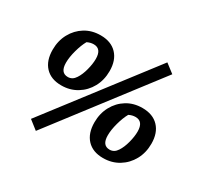

<svg xmlns="http://www.w3.org/2000/svg" viewBox="-153 -865 1178 1128"><g transform="rotate(30 436.5 -301.5)"><path d="M206 -240Q136 -240 97 -281.5Q58 -323 58 -397Q58 -458 84.5 -506.5Q111 -555 156.5 -583Q202 -611 261 -611Q332 -611 371.5 -569.5Q411 -528 411 -455Q411 -394 384.5 -345.5Q358 -297 311.5 -268.5Q265 -240 206 -240ZM215 -302Q246 -302 265 -332Q283 -359 294 -401Q305 -443 305 -476Q305 -545 252 -545Q230 -545 208 -534Q190 -502 177 -454.5Q164 -407 164 -370Q164 -302 215 -302ZM211 66 151 19 679 -669 739 -623ZM632 7Q562 7 523 -34.5Q484 -76 484 -150Q484 -211 510.5 -259.5Q537 -308 582.5 -336Q628 -364 687 -364Q758 -364 797.5 -322.5Q837 -281 837 -208Q837 -147 810.5 -98.5Q784 -50 737.5 -21.5Q691 7 632 7ZM641 -55Q672 -55 691 -85Q709 -112 720 -154Q731 -196 731 -229Q731 -298 678 -298Q656 -298 634 -287Q616 -255 603 -207.5Q590 -160 590 -123Q590 -55 641 -55Z"/></g></svg>

Font: Piazzolla SC
Style: Bold Italic
Weight: 700
Italic angle: -11.3°
Designer: Juan Pablo del Peral
Foundry: Huerta Tipografica
Version: Version 1.330